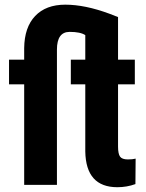

<svg xmlns="http://www.w3.org/2000/svg" viewBox="-20 -780 616 810"><path d="M548.8 -424.3H478V-162.1Q478 -130.9 486.6 -119.1Q495.1 -107.4 519.5 -107.4Q539.6 -107.4 552.2 -110.8L551.3 -3.4Q515.1 9.8 475.1 9.8Q342.3 9.8 339.8 -141.1V-424.3H278.8V-528.3H339.8V-631.8Q319.3 -645.5 273.9 -645.5Q220.2 -645.5 220.2 -570.8V0H82V-424.3H18.1V-528.3H82V-577.1Q83 -665 128.4 -712.6Q173.8 -760.3 255.4 -760.3Q338.4 -760.3 441.4 -722.2L478 -708V-528.3H548.8Z"/></svg>

Font: Roboto Condensed
Style: Bold
Weight: 700
Designer: Google
Version: Version 2.134; 2016